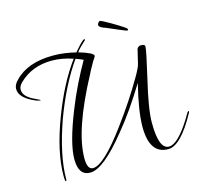

<svg xmlns="http://www.w3.org/2000/svg" viewBox="-123 -829 1061 1004"><g transform="rotate(-15 407.5 -326.5)"><path d="M112 55Q108 55 108 26Q108 -103 174 -277Q236 -442 318 -553Q258 -573 204 -573Q97 -573 27 -505Q8 -487 8 -468Q8 -444 30 -426Q37 -420 47.5 -413.5Q58 -407 72 -401Q95 -390 95 -388Q95 -387 93 -387Q87 -387 70 -393Q-14 -428 -14 -478Q-14 -501 10 -524Q80 -597 218 -597Q248 -597 278.5 -593Q309 -589 340 -581Q387 -637 397 -637Q401 -637 401 -634Q399 -630 397 -629Q381 -614 369 -602Q357 -590 349 -579Q428 -556 428 -539L427 -536Q425 -532 421.5 -526.5Q418 -521 413 -514Q406 -501 397.5 -486.5Q389 -472 381 -455Q237 -187 237 -36Q237 26 268 26Q326 26 453 -146Q499 -208 536.5 -265Q574 -322 604 -374Q609 -382 615.5 -394Q622 -406 629 -421Q632 -426 636.5 -443.5Q641 -461 648 -492Q649 -496 650.5 -501.5Q652 -507 653 -514Q659 -530 676 -530Q697 -530 697 -518Q697 -507 688 -464Q679 -421 662 -347Q626 -197 626 -123Q626 20 681 20Q728 20 798 -91Q802 -97 807 -106Q812 -115 819 -126Q823 -133 827 -133Q829 -133 829 -130Q829 -128 827 -124Q742 32 674 32Q573 32 573 -115Q573 -200 609 -344Q569 -279 529.5 -222Q490 -165 449 -116Q320 45 248 45Q185 45 185 -44Q185 -129 251 -294Q277 -360 306.5 -420Q336 -480 367 -534Q357 -539 347 -542.5Q337 -546 327 -550Q287 -494 250.5 -422.5Q214 -351 182 -265Q117 -82 117 46Q117 55 112 55ZM631 -623Q627 -622 618 -625Q609 -628 586 -638Q571 -644 561.5 -648.5Q552 -653 537 -659Q522 -666 509 -670Q490 -678 487 -687Q485 -698 499 -708Q501 -710 517 -702Q533 -694 553.5 -682Q574 -670 592.5 -658.5Q611 -647 618 -642Q629 -635 630.5 -631.5Q632 -628 632 -626Q632 -625 631.5 -624.5Q631 -624 631 -623Z"/></g></svg>

Font: Ruthie
Style: Regular
Weight: 400
Designer: Robert E. Leuschke
Foundry: Robert E. Leuschke
Version: Version 1.012